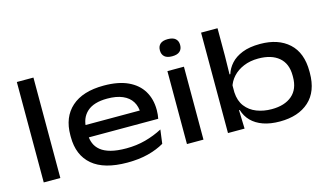

<svg xmlns="http://www.w3.org/2000/svg" viewBox="-81 -938 2104 1218"><g transform="rotate(-15 971.5 -329.0)"><path d="M81 0V-659.5H190V0Z M627.5 16Q474.5 16 398 -49Q321.5 -114 321.5 -234V-245.5Q321.5 -363.5 395 -429.2Q468.5 -495 607 -495Q702 -495 765.2 -465.8Q828.5 -436.5 860.5 -383.5Q892.5 -330.5 892.5 -259.5V-256.5Q892.5 -242.5 891 -228Q889.5 -213.5 887 -202H785Q787 -215.5 787.8 -232Q788.5 -248.5 788.5 -263.5Q788.5 -309.5 768.2 -342Q748 -374.5 707.5 -392Q667 -409.5 607 -409.5Q518.5 -409.5 474.2 -369.5Q430 -329.5 430 -260V-252V-240.5V-222Q430 -190 441 -162.8Q452 -135.5 476.8 -115.2Q501.5 -95 542.8 -84Q584 -73 644.5 -73Q711 -73 770.2 -89Q829.5 -105 882.5 -133L870.5 -42Q824 -15 763.8 0.5Q703.5 16 627.5 16ZM371 -202V-283H866.5V-202Z M1021.5 0V-479H1130V0ZM1075.5 -562Q1042 -562 1025.8 -576.8Q1009.5 -591.5 1009.5 -617.5V-619.5Q1009.5 -645 1025.8 -659.8Q1042 -674.5 1075.5 -674.5Q1109.5 -674.5 1126 -659.8Q1142.5 -645 1142.5 -619.5V-617.5Q1142.5 -591.5 1126 -576.8Q1109.5 -562 1075.5 -562Z M1629.5 14.5Q1567 14.5 1520.2 -2Q1473.5 -18.5 1443.5 -49Q1413.5 -79.5 1401 -122H1364.5L1397 -239Q1400 -182.5 1428 -146Q1456 -109.5 1501 -92Q1546 -74.5 1599.5 -74.5Q1684.5 -74.5 1733 -116Q1781.5 -157.5 1781.5 -237V-246.5Q1781.5 -325 1733 -366Q1684.5 -407 1598 -407Q1544.5 -407 1502 -389.2Q1459.5 -371.5 1431.5 -341Q1403.5 -310.5 1393 -272L1367 -357H1402Q1413 -393.5 1440.8 -424.5Q1468.5 -455.5 1516 -474.5Q1563.5 -493.5 1633 -493.5Q1752.5 -493.5 1822 -430Q1891.5 -366.5 1891.5 -244.5V-234.5Q1891.5 -112.5 1821.2 -49Q1751 14.5 1629.5 14.5ZM1291 0V-659.5H1399V-478.5L1396.5 -336.5L1397 -312.5V-173L1395.5 -139.5L1400 0Z"/></g></svg>

Font: Anek Latin Expanded Medium
Style: Regular
Weight: 500
Width: 7
Designer: Yesha Goshar
Foundry: Ek Type
Version: Version 1.003